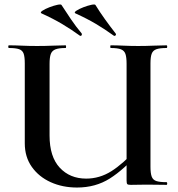

<svg xmlns="http://www.w3.org/2000/svg" viewBox="-20 -828 798 860"><path d="M547 -542Q547 -571 542 -586Q537 -601 522 -607Q507 -613 476 -613Q474 -613 474 -619Q474 -625 476 -625Q502 -625 533.5 -623.5Q565 -622 599 -622Q635 -622 667.5 -623.5Q700 -625 726 -625Q729 -625 729 -619Q729 -613 726 -613Q696 -613 680.5 -607.5Q665 -602 659.5 -587.5Q654 -573 654 -544V-81Q654 -52 659.5 -37Q665 -22 680.5 -17Q696 -12 726 -12Q729 -12 729 -6Q729 0 726 0Q704 0 683 -0.5Q662 -1 637 -1Q615 -1 600.5 -0.5Q586 0 566 0Q554 0 550.5 -3Q547 -6 547 -19ZM606 -149Q536 -69 472 -28.5Q408 12 325 12Q260 12 207 -12Q154 -36 122.5 -80.5Q91 -125 91 -186V-544Q91 -573 86 -587.5Q81 -602 66 -607.5Q51 -613 20 -613Q17 -613 17 -619Q17 -625 20 -625Q46 -625 78 -623.5Q110 -622 146 -622Q184 -622 216.5 -623.5Q249 -625 274 -625Q276 -625 276 -619Q276 -613 274 -613Q244 -613 228.5 -607Q213 -601 207.5 -586Q202 -571 202 -542V-221Q202 -126 247.5 -77Q293 -28 366 -28Q426 -28 478.5 -61Q531 -94 592 -161ZM490 -668Q495 -666 498 -670Q501 -674 498 -678Q473 -710 450 -742Q427 -774 408 -805Q406 -810 389.5 -806.5Q373 -803 353.5 -795.5Q334 -788 322 -780Q310 -772 318 -768Q369 -745 409.5 -721Q450 -697 490 -668ZM338 -668Q343 -666 345.5 -670Q348 -674 346 -678Q320 -709 298 -741.5Q276 -774 256 -805Q254 -810 237.5 -806.5Q221 -803 201.5 -795.5Q182 -788 170 -780Q158 -772 166 -768Q217 -745 257.5 -721Q298 -697 338 -668Z"/></svg>

Font: Cormorant Infant Light
Style: Bold
Weight: 700
Version: Version 4.001